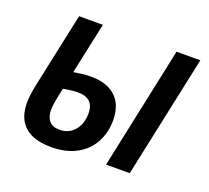

<svg xmlns="http://www.w3.org/2000/svg" viewBox="-100 -664 868 797"><g transform="rotate(20 334.5 -266.0)"><path d="M196.3 9.8Q145 9.8 110.6 -6.1Q76.2 -22 58.6 -53Q41 -84 41 -129.4Q41 -145.5 43.7 -167.2Q46.4 -189 51.8 -212.9L121.6 -540.5H226.6L178.2 -314Q193.4 -316.9 212.9 -319.3Q232.4 -321.8 254.4 -321.8Q302.7 -321.8 335.7 -305.2Q368.7 -288.6 385.5 -257.6Q402.3 -226.6 402.3 -182.1Q402.3 -128.4 378.9 -84.7Q355.5 -41 309.6 -15.6Q263.7 9.8 196.3 9.8ZM206.1 -69.8Q228 -69.8 244.9 -78.1Q261.7 -86.4 273.2 -100.8Q284.7 -115.2 290.5 -133.8Q296.4 -152.3 296.4 -173.3Q296.4 -196.8 288.6 -211.9Q280.8 -227.1 265.1 -234.4Q249.5 -241.7 225.6 -241.7Q210 -241.7 193.8 -239.7Q177.7 -237.8 161.6 -234.4Q152.3 -193.4 148.7 -171.6Q145 -149.9 145 -134.8Q145 -105.5 159.7 -87.6Q174.3 -69.8 206.1 -69.8ZM437.5 0 552.2 -540.5H657.2L542 0Z"/></g></svg>

Font: Open Sans SemiCondensed SemiBold
Style: Italic
Weight: 600
Width: 4
Italic angle: -12°
Designer: Monotype Design Team
Foundry: Monotype Imaging Inc.
Version: Version 3.000